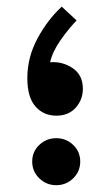

<svg xmlns="http://www.w3.org/2000/svg" viewBox="-20 -544 323 564"><path d="M223.4 -283.3Q223.4 -323.7 193.4 -343.9Q163.5 -364 127.2 -361.1Q133.9 -391.6 157.5 -425.5Q181.2 -459.4 205 -483.9L161.4 -524.4Q120.4 -486.9 90.3 -431.4Q60.3 -375.9 60.3 -314.5Q60.3 -258.2 84.2 -231.2Q108 -204.2 145.5 -204.2Q181.3 -204.2 202.3 -227.6Q223.4 -251 223.4 -283.3ZM74.6 -69.5Q74.6 -40.4 95.4 -20.2Q116.2 0 145.3 0Q174.3 0 195 -20.2Q215.7 -40.4 215.7 -69.4Q215.7 -98.5 195 -118.3Q174.3 -138.1 145.3 -138.1Q116.2 -138.1 95.4 -118.3Q74.6 -98.6 74.6 -69.5Z"/></svg>

Font: Estedad-VF-FD Black
Style: Regular
Weight: 900
Designer: Amin Abedi
Version: Version 4.000